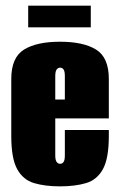

<svg xmlns="http://www.w3.org/2000/svg" viewBox="-20 -653 421 681"><path d="M193 8Q140 8 101 -3.5Q62 -15 41 -53Q20 -91 20 -170V-373Q20 -449 65 -477Q110 -505 193 -505Q276 -505 321 -477Q366 -449 366 -373V-233H176V-102Q176 -85 181 -78.5Q186 -72 193 -72Q201 -72 205.5 -78.5Q210 -85 210 -102V-192H366V-171Q366 -91 345 -53Q324 -15 285 -3.5Q246 8 193 8ZM176 -300H210V-383Q210 -400 205.5 -406.5Q201 -413 193 -413Q186 -413 181 -406.5Q176 -400 176 -383ZM80 -556V-633H302V-556Z"/></svg>

Font: Alumni Sans Black
Style: Regular
Weight: 900
Designer: Robert E. Leuschke
Foundry: Robert E. Leuschke
Version: Version 1.018